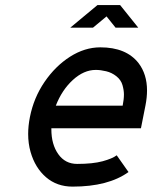

<svg xmlns="http://www.w3.org/2000/svg" viewBox="-20 -712 586 739"><path d="M194.8 -305.2H452.1Q457 -329.6 457 -348.6Q457 -364.7 451.4 -384.5Q445.8 -404.3 428 -418.5Q410.2 -432.6 388.7 -437.7Q367.2 -442.9 348.6 -442.9Q302.7 -442.9 260.5 -404.3Q218.3 -365.7 194.8 -305.2ZM522.5 -218.3H177.7V-214.4Q177.7 -156.2 204.3 -118.7Q231 -81.1 276.9 -81.1Q336.9 -81.1 374.8 -91.3Q412.6 -101.6 429.2 -114.3L474.6 -49.8Q396.5 6.3 259.3 6.3Q199.2 6.3 157.2 -29.8Q115.2 -65.9 97.7 -127Q88.4 -159.7 88.4 -196.3Q88.4 -227.5 95.2 -261.7Q109.9 -335.9 151.4 -396.7Q192.9 -457.5 249.5 -493.7Q306.2 -529.8 366.2 -529.8Q465.8 -529.8 513.2 -469.2Q545.9 -426.3 545.9 -363.8Q545.9 -336.9 540 -306.6ZM442.4 -692.4 512.2 -605.5H424.8L390.1 -648.9L337.9 -605.5H250.5L355 -692.4Z"/></svg>

Font: Qaz
Style: Italic
Weight: 400
Italic angle: -11.25°
Designer: GGBotNet
Foundry: f0n7
Version: 0.70